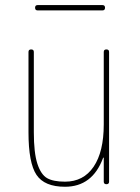

<svg xmlns="http://www.w3.org/2000/svg" viewBox="-20 -710 540 740"><path d="M125 -669.9Q115.2 -669.9 115.2 -680.2Q115.2 -690.4 125 -690.4H375Q384.8 -690.4 384.8 -680.2Q384.8 -669.9 375 -669.9ZM230.5 9.8Q151.4 9.8 120.6 -36.1Q89.8 -82 89.8 -200.2V-509.8Q89.8 -519.5 100.1 -519.5Q110.4 -519.5 110.4 -509.8V-200.2Q110.4 -121.1 124 -79.1Q137.7 -37.1 161.6 -23.4Q185.5 -9.8 230.5 -9.8Q301.8 -9.8 340.8 -67.4Q379.9 -125 379.9 -230.5V-509.8Q379.9 -519.5 390.1 -519.5Q400.4 -519.5 400.4 -509.8V-9.8Q400.4 0 390.1 0Q379.9 0 379.9 -9.8V-101.6Q379.9 -102.5 378.9 -102.5Q377 -102.5 377 -100.6Q335.9 9.8 230.5 9.8Z"/></svg>

Font: Rounded-X Mgen+ 1m thin
Style: Regular
Weight: 100
Designer: [Source Han Sans]
Ryoko NISHIZUKA  (kana & ideographs); Paul D. Hunt (Latin, Greek & Cyrillic); Wenlong ZHANG  (bopomofo
Version: Version 1.059.20150602